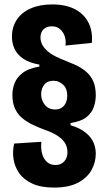

<svg xmlns="http://www.w3.org/2000/svg" viewBox="-20 -695 482 868"><path d="M224 153Q165 153 126 135Q87 117 66.5 87.5Q46 58 41 23Q36 -12 44 -46L167 -54Q164 -25 170 -1.5Q176 22 191.5 36.5Q207 51 231 51Q256 51 270.5 34.5Q285 18 285 -6Q285 -32 272 -51Q259 -70 235.5 -84Q212 -98 180 -109Q153 -119 127 -131.5Q101 -144 80.5 -161Q60 -178 48 -203.5Q36 -229 36 -266Q36 -293 46 -319Q56 -345 82.5 -365.5Q109 -386 158 -394V-403Q112 -411 84.5 -430Q57 -449 45.5 -474.5Q34 -500 34 -529Q34 -573 56 -606Q78 -639 119 -657Q160 -675 216 -675Q278 -675 319.5 -653Q361 -631 380.5 -591.5Q400 -552 395 -501L276 -489Q279 -511 273 -530Q267 -549 252.5 -562.5Q238 -576 214 -576Q190 -576 176.5 -562Q163 -548 163 -526Q163 -504 175 -486Q187 -468 207.5 -454Q228 -440 255 -429Q288 -416 316.5 -403.5Q345 -391 367 -373Q389 -355 401 -329Q413 -303 413 -264Q413 -239 404.5 -212.5Q396 -186 371.5 -166Q347 -146 299 -139V-129Q344 -115 368.5 -94.5Q393 -74 403 -50Q413 -26 413 0Q413 39 393.5 74Q374 109 332.5 131Q291 153 224 153ZM229 -200Q247 -200 259 -208Q271 -216 277.5 -230Q284 -244 284 -263Q284 -278 279.5 -290.5Q275 -303 266 -311.5Q257 -320 246 -325Q235 -330 221 -330Q194 -330 180 -312Q166 -294 166 -268Q166 -254 171 -241.5Q176 -229 184 -219.5Q192 -210 203.5 -205Q215 -200 229 -200Z"/></svg>

Font: Bricolage Grotesque Condensed
Style: Bold
Weight: 700
Width: 3
Designer: Mathieu Triay
Foundry: Atelier Triay
Version: Version 1.001;gftools[0.9.33.dev8+g029e19f]